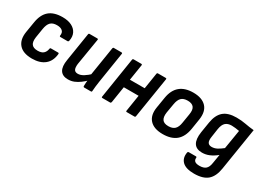

<svg xmlns="http://www.w3.org/2000/svg" viewBox="-33 -1114 2590 1923"><g transform="rotate(30 1262.0 -153.0)"><path d="M229 11Q126 11 79 -42.5Q32 -96 47 -191L67 -312Q82 -409 136.5 -456Q191 -503 291 -503Q354 -503 396.5 -481.5Q439 -460 457.5 -421.5Q476 -383 465 -331Q462 -319 452 -319H370Q358 -319 360 -331Q366 -368 344.5 -386.5Q323 -405 282 -405Q233 -405 208.5 -380Q184 -355 175 -300L158 -194Q150 -138 170 -112Q190 -86 239 -86Q283 -86 305 -105.5Q327 -125 333 -161Q334 -173 345 -173H427Q438 -173 437 -161Q429 -77 375 -33Q321 11 229 11Z M645 11Q582 11 555.5 -30.5Q529 -72 543 -154L595 -481Q597 -492 607 -492H695Q708 -492 706 -481L655 -172Q650 -128 661 -107.5Q672 -87 703 -87Q734 -87 767.5 -107.5Q801 -128 842 -167L837 -89Q808 -60 777.5 -37.5Q747 -15 715 -2Q683 11 645 11ZM830 0Q819 0 818 -11Q818 -30 819.5 -51Q821 -72 824 -92L821 -136L876 -481Q878 -492 888 -492H976Q988 -492 986 -480L930 -125Q925 -95 922 -66Q919 -37 917 -11Q917 0 906 0Z M1321 0Q1310 0 1312 -12L1386 -481Q1388 -492 1398 -492H1487Q1499 -492 1497 -481L1422 -12Q1420 0 1410 0ZM1039 0Q1028 0 1030 -12L1104 -481Q1106 -492 1117 -492H1205Q1216 -492 1215 -481L1141 -12Q1138 0 1128 0ZM1157 -201 1172 -297H1377L1362 -201Z M1741 11Q1639 11 1590.5 -42Q1542 -95 1558 -192L1578 -314Q1609 -503 1803 -503Q1903 -503 1952.5 -451Q2002 -399 1987 -300L1968 -180Q1952 -83 1896 -36Q1840 11 1741 11ZM1751 -86Q1799 -86 1824.5 -110.5Q1850 -135 1858 -190L1875 -294Q1885 -352 1864 -378.5Q1843 -405 1794 -405Q1745 -405 1720.5 -380.5Q1696 -356 1687 -302L1669 -197Q1661 -141 1680.5 -113.5Q1700 -86 1751 -86Z M2302 -503Q2360 -503 2408.5 -493.5Q2457 -484 2512 -479L2434 9Q2419 106 2367 151.5Q2315 197 2211 197Q2116 197 2075 156.5Q2034 116 2047 47Q2050 37 2059 37H2142Q2152 37 2152 48Q2149 75 2165.5 88.5Q2182 102 2220 102Q2267 102 2291.5 80.5Q2316 59 2323 9L2340 -93Q2298 -59 2258 -42Q2218 -25 2175 -25Q2108 -25 2081 -68.5Q2054 -112 2067 -198L2087 -322Q2102 -414 2153 -458.5Q2204 -503 2302 -503ZM2231 -123Q2260 -123 2288.5 -137Q2317 -151 2353 -180L2389 -399Q2368 -403 2344 -406Q2320 -409 2300 -409Q2255 -409 2229.5 -386Q2204 -363 2195 -308L2181 -213Q2173 -166 2185.5 -144.5Q2198 -123 2231 -123Z"/></g></svg>

Font: Sofia Sans Semi Condensed
Style: Bold Italic
Weight: 700
Italic angle: -9°
Version: Version 4.100